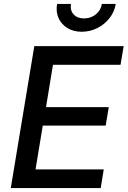

<svg xmlns="http://www.w3.org/2000/svg" viewBox="-20 -964 654 984"><path d="M35.2 0 155.8 -727.5H613.8L597.7 -631.8H251.5L215.8 -415H537.6L521.5 -320.3H199.2L162.1 -95.7H511.7L496.1 0ZM398.4 -801.3Q356.4 -801.3 325.4 -820.3Q294.4 -839.4 280 -871.6Q265.6 -903.8 272.5 -943.8H343.8Q338.4 -911.1 357.2 -890.4Q376 -869.6 410.2 -869.6Q433.1 -869.6 452.6 -878.9Q472.2 -888.2 485.4 -905Q498.5 -921.9 502 -943.8H573.2Q566.9 -903.8 541.5 -871.3Q516.1 -838.9 478.8 -820.1Q441.4 -801.3 398.4 -801.3Z"/></svg>

Font: Inter Medium
Style: Italic
Weight: 500
Italic angle: -9.3988°
Designer: Rasmus Andersson
Foundry: rsms
Version: Version 4.001;git-66647c0bb